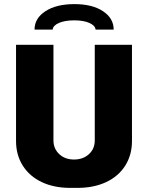

<svg xmlns="http://www.w3.org/2000/svg" viewBox="-20 -904 720 934"><path d="M240 -686V-221Q240 -181 268 -154.5Q296 -128 340 -128Q384 -128 412.5 -154Q441 -180 441 -221V-686H622V-218Q622 -150 589 -98Q556 -46 496 -18Q436 10 357 10H322Q243 10 183.5 -18Q124 -46 91 -98Q58 -150 58 -218V-686ZM533 -760H445Q443 -780 414.5 -792.5Q386 -805 341 -805Q296 -805 267 -792.5Q238 -780 236 -760H148Q148 -815 201 -849.5Q254 -884 342 -884Q429 -884 481 -849.5Q533 -815 533 -760Z"/></svg>

Font: Chivo ExtraBold
Style: Regular
Weight: 800
Designer: Hector Gatti
Foundry: Omnibus-Type
Version: Version 1.007